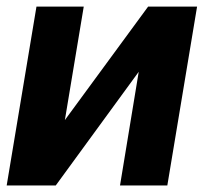

<svg xmlns="http://www.w3.org/2000/svg" viewBox="-22 -566 621 586"><path d="M176 -199.6 430.1 -545.9H579.5L488.7 0H344.3L401.4 -346.9L148.2 0H-1.6L89.3 -545.9H233.6Z"/></svg>

Font: Inter Tight
Style: Italic
Weight: 400
Italic angle: -9.39999°
Designer: Rasmus Andersson
Foundry: rsms
Version: Version 3.002